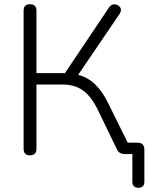

<svg xmlns="http://www.w3.org/2000/svg" viewBox="-20 -731 705 911"><path d="M637 160Q608 160 608 130V0H569Q560 0 550.5 -5Q541 -10 536 -20L445 -208Q413 -274 373.5 -302Q334 -330 277 -330H153V-26Q153 6 122 6Q92 6 92 -26V-680Q92 -711 122 -711Q153 -711 153 -680V-384H288L497 -695Q508 -712 524.5 -710.5Q541 -709 550 -696.5Q559 -684 548 -666L351 -376Q397 -364 432 -330Q467 -296 493 -242L586 -54H632Q665 -54 665 -21V130Q665 160 637 160Z"/></svg>

Font: Nunito Light
Style: Regular
Weight: 300
Designer: Vernon Adams
Foundry: Vernon Adams
Version: Version 3.601; ttfautohint (v1.8.2.53-6de2)